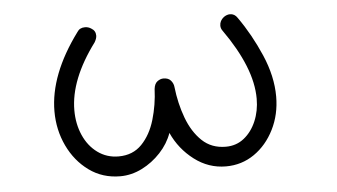

<svg xmlns="http://www.w3.org/2000/svg" viewBox="-41 -476 1082 617"><g transform="rotate(-5 500.0 -168.0)"><path d="M324 76Q267 76 223.5 44.5Q180 13 155.5 -38.5Q131 -90 131 -150Q131 -268 227 -398Q235 -411 252 -411Q263 -411 272 -405Q286 -397 286 -381Q286 -372 279 -360Q195 -247 195 -148Q195 -104 211 -67.5Q227 -31 256.5 -9.5Q286 12 324 12Q370 12 399 -18Q428 -48 442 -95.5Q456 -143 458 -194Q460 -211 469.5 -218Q479 -225 489 -225Q505 -225 513 -215.5Q521 -206 522 -195Q528 -141 545.5 -94Q563 -47 593.5 -18Q624 11 670 11Q704 11 729 -9Q754 -29 768 -62Q782 -95 782 -134Q782 -185 759 -242Q736 -299 692 -361Q686 -369 686 -378Q686 -394 700 -405Q710 -412 720 -412Q735 -412 744 -398Q785 -340 815 -270.5Q845 -201 845 -136Q845 -78 821 -30Q797 18 756.5 46Q716 74 665 74Q609 74 563 39Q517 4 493 -49Q481 -15 454.5 13.5Q428 42 394 59Q360 76 324 76Z"/></g></svg>

Font: Hachi Maru Pop
Style: Regular
Weight: 400
Designer: Nontynet
Foundry: Nontynet
Version: Version 1.300